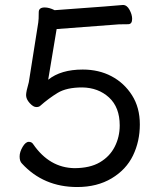

<svg xmlns="http://www.w3.org/2000/svg" viewBox="-20 -728 640 773"><path d="M291 25Q155 25 68 -70Q59 -79 59 -98Q59 -116 71 -136.5Q83 -157 96 -157Q108 -157 114 -147Q179 -53 279 -51Q342 -51 382 -74.5Q422 -98 442 -137.5Q462 -177 462 -223Q462 -296 419 -335.5Q376 -375 311 -376Q248 -376 212 -354Q176 -332 142 -302Q137 -297 126 -297Q114 -297 99.5 -313Q85 -329 85 -345Q85 -359 96 -397L134 -637Q136 -648 136 -679Q136 -698 160 -698Q178 -698 200 -687Q462 -706 475 -708Q491 -708 501.5 -688.5Q512 -669 512 -652Q512 -631 496.5 -630.5Q481 -630 459 -630L208 -611L174 -407Q225 -448 313 -448Q378 -448 429 -421Q480 -394 511.5 -344.5Q543 -295 543 -227Q543 -159 515.5 -102Q488 -45 429.5 -10Q371 25 291 25Z"/></svg>

Font: LXGW WenKai TC
Style: Bold
Weight: 700
Designer: LXGW / Fontworks Inc.
Foundry: LXGW / Fontworks Inc.
Version: Version 1.330;April 28, 2024